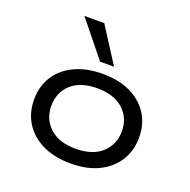

<svg xmlns="http://www.w3.org/2000/svg" viewBox="-135 -896 1024 1036"><g transform="rotate(20 376.5 -378.0)"><path d="M377 9Q284 9 216 -24Q148 -57 111.5 -115Q75 -173 75 -249Q75 -325 111.5 -382.5Q148 -440 216 -472.5Q284 -505 376 -505Q471 -505 538 -472.5Q605 -440 641.5 -382.5Q678 -325 678 -249Q678 -173 641.5 -115Q605 -57 538 -24Q471 9 377 9ZM376 -75Q473 -75 526 -124Q579 -173 579 -249Q579 -325 526 -373.5Q473 -422 376 -422Q279 -422 226.5 -373.5Q174 -325 174 -249Q174 -173 226.5 -124Q279 -75 376 -75ZM340 -562 176 -765H290L420 -562Z"/></g></svg>

Font: Nunito Sans 7pt Expanded
Style: Regular
Weight: 400
Width: 7
Designer: Vernon Adams
Foundry: Vernon Adams
Version: Version 3.101;gftools[0.9.27]